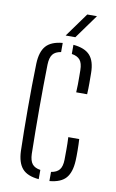

<svg xmlns="http://www.w3.org/2000/svg" viewBox="-86 -795 512 848"><g transform="rotate(10 170.0 -371.0)"><path d="M51 -103.5Q50 -145 49.2 -193Q48.5 -241 48.5 -292.5Q48.5 -344 49 -395.5Q49.5 -447 51 -495.5Q53 -549 76 -575Q99 -601 150 -605.5V-564.5Q124.5 -560.5 113 -545.8Q101.5 -531 100.5 -500Q99.5 -453.5 99 -404.5Q98.5 -355.5 98.5 -304.8Q98.5 -254 99 -202.2Q99.5 -150.5 100.5 -99.5Q101.5 -69 113.2 -54.2Q125 -39.5 150 -36V5.5Q98.5 1 75.8 -25Q53 -51 51 -103.5ZM198 5.5V-35.5Q223.5 -39.5 235.2 -54Q247 -68.5 247.5 -99.5Q247.5 -123 247.8 -146.5Q248 -170 246.5 -200H295.5Q297 -177 297.2 -149.2Q297.5 -121.5 296.5 -103.5Q294 -51 271.5 -25Q249 1 198 5.5ZM246.5 -401Q247.5 -419.5 247.8 -436.8Q248 -454 247.8 -470Q247.5 -486 247.5 -501Q247 -532 235.2 -546.2Q223.5 -560.5 198 -564.5V-605.5Q249.5 -601 272.8 -575.2Q296 -549.5 296.5 -496.5Q296.5 -474.5 296.8 -451Q297 -427.5 295.5 -401ZM157 -640 235 -748H278.5L200.5 -640Z"/></g></svg>

Font: Big Shoulders Stencil Text ExtraLight
Style: Regular
Weight: 250
Version: Version 2.001